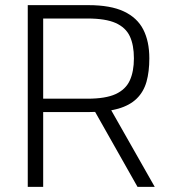

<svg xmlns="http://www.w3.org/2000/svg" viewBox="-20 -727 660 747"><path d="M398 -324 582 0H515L338 -313ZM320 -343Q391 -343 430 -361Q469 -379 485 -414Q501 -449 501 -500Q501 -552 485 -586Q469 -620 430 -637.5Q391 -655 320 -655H148V-343ZM325 -291H148V0H88V-707H324Q410 -707 462 -682.5Q514 -658 537.5 -612Q561 -566 561 -500Q561 -448 550 -409Q539 -370 512 -343.5Q485 -317 439.5 -304Q394 -291 325 -291Z"/></svg>

Font: 42dot Sans Light Light
Style: Regular
Weight: 300
Version: Version 1.000